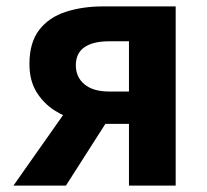

<svg xmlns="http://www.w3.org/2000/svg" viewBox="-20 -580 648 600"><path d="M383 0V-193H309Q268 -193 226 -203Q184 -213 149.5 -235.5Q115 -258 93.5 -293.5Q72 -329 72 -380Q72 -447 102.5 -486.5Q133 -526 185.5 -543Q238 -560 302 -560H529V0ZM321 -294H383V-451H321Q271 -451 244 -432.5Q217 -414 217 -376Q217 -339 244 -316.5Q271 -294 321 -294ZM22 0 212 -270 333 -230 186 0Z"/></svg>

Font: Farlight84_Sys_V01
Style: Bold
Weight: 700
Designer: Monotype Design Team, Nadine Chahine and Nizar Qandah
Foundry: Monotype Imaging Inc.
Version: Version 2.004;October 31, 2024;FontCreator 14.0.0.2814 64-bi